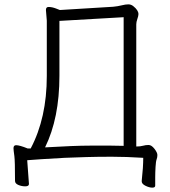

<svg xmlns="http://www.w3.org/2000/svg" viewBox="-20 -733 782 882"><path d="M693 120Q693 129 679.5 129Q666 129 648.5 120.5Q631 112 631 100V98Q638 35 638 -8Q560 -13 493.5 -13Q427 -13 377.5 -11.5Q328 -10 277 -8Q151 -1 105 3L113 112Q113 123 96 123Q79 123 64 116.5Q49 110 49 98Q49 6 46 -16Q42 -44 42 -52Q42 -66 54 -66Q70 -66 107 -51H121Q195 -191 195 -384V-638L191 -687Q191 -701 203 -701Q219 -701 237 -694L255 -687L500 -702Q521 -704 539 -708.5Q557 -713 569.5 -713Q582 -713 592 -705Q616 -686 616 -668Q616 -660 611 -646Q606 -632 606 -621V-60Q625 -60 637 -63.5Q649 -67 662.5 -67Q676 -67 689.5 -49.5Q703 -32 703 -21Q703 -10 699.5 -1Q696 8 694.5 34Q693 60 693 82ZM187 -56Q323 -64 392 -64H492Q523 -64 548 -63V-654L253 -637V-385Q253 -190 187 -56Z"/></svg>

Font: LXGW WenKai TC Light
Style: Regular
Weight: 300
Designer: LXGW / Fontworks Inc.
Foundry: LXGW / Fontworks Inc.
Version: Version 1.330